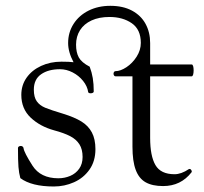

<svg xmlns="http://www.w3.org/2000/svg" viewBox="-20 -641 714 673"><path d="M51.3 -16.6Q46.4 -34.2 44.7 -55.9Q43 -77.6 43 -122.1Q43 -125.5 45.9 -127.4Q48.8 -129.4 52.7 -129.4Q56.2 -129.4 59.1 -127.4Q62 -125.5 62.5 -121.6Q64.5 -106.4 93.8 -60.5Q122.1 -16.1 184.6 -16.1Q206.5 -16.1 226.1 -24.4Q245.6 -32.7 257.6 -49.6Q269.5 -66.4 269.5 -90.8Q269.5 -117.7 258.3 -135.3Q247.1 -152.8 225.8 -163.8Q204.6 -174.8 169.9 -184.1Q120.1 -197.8 87.4 -228.8Q54.7 -259.8 54.7 -308.6Q54.7 -342.3 73.2 -368.7Q91.8 -395 124 -409.9Q156.2 -424.8 195.3 -424.8Q223.6 -424.8 237.8 -422.9Q218.8 -458.5 218.8 -490.2Q218.8 -527.3 237.8 -557.1Q256.8 -586.9 290.5 -603.8Q324.2 -620.6 366.7 -620.6Q411.1 -620.6 442.6 -603.8Q474.1 -586.9 490.2 -557.4Q506.3 -527.8 506.3 -490.2V-415H651.9Q655.3 -415 657 -409.2Q658.7 -403.3 658.7 -394.5Q658.7 -385.7 657 -379.6Q655.3 -373.5 651.9 -373.5H506.3V-157.7Q506.3 -94.2 524.9 -62.3Q543.5 -30.3 591.8 -30.3Q615.2 -30.3 642.1 -48.3Q643.1 -48.8 644.5 -48.8Q648.4 -48.8 650.9 -44.4Q653.3 -40 651.4 -37.1Q613.8 11.2 551.8 11.2Q513.7 11.2 490.2 -2.2Q466.8 -15.6 455.6 -45.9Q444.3 -76.2 444.3 -127V-373.5H384.8Q381.8 -373.5 379.9 -376.2Q377.9 -378.9 377.9 -382.8Q377.9 -386.2 379.9 -388.9Q381.8 -391.6 384.8 -391.6Q402.3 -391.6 423.3 -405.5Q444.3 -419.4 459 -442.4Q473.6 -465.3 473.6 -490.7Q473.6 -537.6 441.9 -559.6Q410.2 -581.5 363.8 -581.5Q327.1 -581.5 300.8 -569.3Q274.4 -557.1 260.5 -535.2Q246.6 -513.2 246.6 -484.4Q246.6 -457 256.3 -439.5Q266.1 -421.9 294.4 -407.2Q301.8 -387.7 305.2 -367.2Q308.6 -346.7 308.6 -320.3Q308.6 -317.4 305.4 -315.7Q302.2 -314 297.9 -314Q290 -314 289.1 -318.4Q286.1 -338.9 271.2 -357.4Q256.3 -376 234.6 -387.2Q212.9 -398.4 190.4 -398.4Q149.4 -398.4 124 -380.6Q98.6 -362.8 98.6 -326.7Q98.6 -300.3 108.9 -285.9Q119.1 -271.5 138.4 -263.4Q157.7 -255.4 201.7 -242.2Q241.2 -230 265.4 -215.1Q289.6 -200.2 302 -176.8Q314.5 -153.3 314.5 -118.2Q314.5 -76.2 293.7 -46.6Q272.9 -17.1 239.5 -2.2Q206.1 12.7 168.5 12.7Q90.8 12.7 51.3 -16.6Z"/></svg>

Font: JuniusX Light
Style: Regular
Weight: 300
Designer: Peter S. Baker
Foundry: Briery Creek Software
Version: Version 1.008